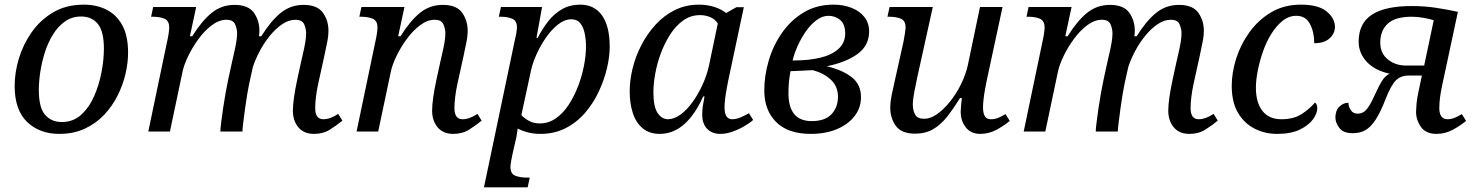

<svg xmlns="http://www.w3.org/2000/svg" viewBox="-20 -566 6353 826"><path d="M235 10Q150 10 96.5 -41.5Q43 -93 43 -197Q43 -253 61 -313.5Q79 -374 116 -427Q153 -480 209 -513Q265 -546 341 -546Q394 -546 437 -525Q480 -504 505.5 -458.5Q531 -413 531 -339Q531 -296 520 -248.5Q509 -201 486 -155Q463 -109 428 -72Q393 -35 345 -12.5Q297 10 235 10ZM246 -41Q295 -41 329.5 -72.5Q364 -104 385.5 -153.5Q407 -203 417 -257Q427 -311 427 -356Q427 -431 401 -463Q375 -495 329 -495Q290 -495 260 -474Q230 -453 208.5 -418.5Q187 -384 173.5 -342Q160 -300 153.5 -257.5Q147 -215 147 -179Q147 -103 174 -72Q201 -41 246 -41Z M1331 10Q1287 10 1263.5 -18.5Q1240 -47 1240 -90Q1240 -136 1259 -225L1276 -303Q1279 -317 1284 -338Q1289 -359 1293 -382Q1297 -405 1297 -422Q1297 -442 1288.5 -461.5Q1280 -481 1251 -481Q1222 -481 1193.5 -461.5Q1165 -442 1140 -411Q1115 -380 1096.5 -344.5Q1078 -309 1068 -278L1052 -206Q1049 -192 1044 -163Q1039 -134 1034.5 -100.5Q1030 -67 1026.5 -39Q1023 -11 1023 0H928Q928 -12 931.5 -39.5Q935 -67 940 -101.5Q945 -136 951 -169Q957 -202 962 -225L979 -303Q982 -317 987 -338Q992 -359 996 -382Q1000 -405 1000 -422Q1000 -442 991.5 -461.5Q983 -481 954 -481Q923 -481 892 -458Q861 -435 834.5 -399Q808 -363 789.5 -324.5Q771 -286 765 -256L711 0H618L702 -402Q705 -416 706.5 -429.5Q708 -443 708 -447Q708 -477 687.5 -485.5Q667 -494 638 -494H630L639 -536H824L797 -410H807Q848 -476 890.5 -510.5Q933 -545 989 -545Q1048 -545 1072 -511.5Q1096 -478 1096 -434Q1096 -428 1095.5 -422Q1095 -416 1094 -410H1104Q1145 -476 1187.5 -510.5Q1230 -545 1286 -545Q1345 -545 1369 -511.5Q1393 -478 1393 -434Q1393 -409 1386.5 -379.5Q1380 -350 1375 -324L1349 -206Q1343 -178 1339.5 -151Q1336 -124 1336 -101Q1336 -53 1371 -53Q1400 -53 1435 -76L1453 -47Q1429 -27 1399.5 -8.5Q1370 10 1331 10Z M1930 10Q1886 10 1862.5 -18.5Q1839 -47 1839 -90Q1839 -136 1858 -225L1875 -303Q1878 -317 1883 -338Q1888 -359 1892 -382Q1896 -405 1896 -422Q1896 -442 1887.5 -461.5Q1879 -481 1850 -481Q1819 -481 1788 -458Q1757 -435 1730.5 -399Q1704 -363 1685.5 -324.5Q1667 -286 1661 -256L1607 0H1514L1598 -402Q1601 -416 1602.5 -429.5Q1604 -443 1604 -447Q1604 -477 1583.5 -485.5Q1563 -494 1534 -494H1526L1535 -536H1720L1693 -410H1703Q1744 -476 1786.5 -510.5Q1829 -545 1885 -545Q1944 -545 1968 -511.5Q1992 -478 1992 -434Q1992 -409 1985.5 -379.5Q1979 -350 1974 -324L1948 -206Q1942 -178 1938.5 -151Q1935 -124 1935 -101Q1935 -53 1970 -53Q1999 -53 2034 -76L2052 -47Q2028 -27 1998.5 -8.5Q1969 10 1930 10Z M2195 -394Q2200 -414 2202 -428.5Q2204 -443 2204 -447Q2204 -477 2183.5 -485.5Q2163 -494 2134 -494H2126L2135 -536H2312L2288 -403H2293Q2313 -442 2338.5 -474.5Q2364 -507 2398 -526.5Q2432 -546 2476 -546Q2537 -546 2570 -499.5Q2603 -453 2603 -365Q2603 -322 2591 -271.5Q2579 -221 2555.5 -171Q2532 -121 2496.5 -80Q2461 -39 2413 -14.5Q2365 10 2305 10Q2276 10 2251 3.5Q2226 -3 2207 -13Q2206 -5 2204 9Q2202 23 2199 35L2185 96Q2184 102 2180 121.5Q2176 141 2176 152Q2176 182 2197 190Q2218 198 2246 198H2259L2250 240H2062ZM2302 -35Q2340 -35 2371.5 -57Q2403 -79 2427 -116Q2451 -153 2467.5 -196.5Q2484 -240 2492.5 -284.5Q2501 -329 2501 -366Q2501 -395 2495.5 -422Q2490 -449 2476.5 -466Q2463 -483 2438 -483Q2409 -483 2381 -461Q2353 -439 2329 -404.5Q2305 -370 2288 -332Q2271 -294 2264 -261L2223 -71Q2232 -60 2253 -47.5Q2274 -35 2302 -35Z M2818 10Q2774 10 2745 -14Q2716 -38 2702.5 -79.5Q2689 -121 2689 -173Q2689 -220 2701.5 -271.5Q2714 -323 2739 -371.5Q2764 -420 2800 -459.5Q2836 -499 2883 -522.5Q2930 -546 2987 -546Q3023 -546 3053.5 -536Q3084 -526 3104 -510L3148 -535H3180L3112 -215Q3110 -204 3106 -183Q3102 -162 3099.5 -140Q3097 -118 3097 -104Q3097 -53 3130 -53Q3147 -53 3165 -60.5Q3183 -68 3202 -79L3220 -50Q3206 -37 3182 -23Q3158 -9 3131 0.5Q3104 10 3079 10Q3043 10 3022 -12Q3001 -34 3001 -73Q3001 -93 3003.5 -109.5Q3006 -126 3011 -151H3005Q2971 -74 2924 -32Q2877 10 2818 10ZM2854 -53Q2880 -53 2907.5 -73Q2935 -93 2959.5 -127Q2984 -161 3003 -203Q3022 -245 3031 -288L3068 -465Q3057 -483 3036 -492Q3015 -501 2992 -501Q2952 -501 2920 -478.5Q2888 -456 2864 -419Q2840 -382 2823.5 -338Q2807 -294 2799 -249.5Q2791 -205 2791 -169Q2791 -107 2809 -80Q2827 -53 2854 -53Z M3468 10Q3370 10 3319 -41Q3268 -92 3268 -177Q3268 -240 3287 -305Q3306 -370 3344 -424.5Q3382 -479 3437.5 -512.5Q3493 -546 3566 -546Q3608 -546 3643 -532.5Q3678 -519 3698.5 -493Q3719 -467 3719 -431Q3719 -370 3669.5 -334Q3620 -298 3537 -281Q3604 -265 3644 -234Q3684 -203 3684 -148Q3684 -102 3656.5 -66.5Q3629 -31 3580.5 -10.5Q3532 10 3468 10ZM3400 -306Q3459 -306 3508 -317.5Q3557 -329 3586.5 -355Q3616 -381 3616 -422Q3616 -463 3594 -480.5Q3572 -498 3544 -498Q3517 -498 3491.5 -478.5Q3466 -459 3445.5 -429Q3425 -399 3410.5 -366Q3396 -333 3390 -306ZM3472 -45Q3529 -45 3557 -74.5Q3585 -104 3585 -150Q3585 -195 3554 -223.5Q3523 -252 3477 -264Q3474 -264 3461 -263.5Q3448 -263 3431.5 -262Q3415 -261 3400.5 -260.5Q3386 -260 3381 -260Q3377 -241 3374.5 -217Q3372 -193 3372 -165Q3372 -45 3472 -45Z M4197 10Q4157 10 4135 -18Q4113 -46 4113 -85Q4113 -96 4114.5 -112Q4116 -128 4118 -144H4110Q4082 -99 4055 -64.5Q4028 -30 3995 -10.5Q3962 9 3917 9Q3858 9 3834 -24.5Q3810 -58 3810 -102Q3810 -127 3816 -157Q3822 -187 3828 -212L3867 -387Q3870 -401 3873 -422Q3876 -443 3876 -447Q3876 -477 3855.5 -485.5Q3835 -494 3806 -494H3798L3807 -536H3993L3927 -237Q3921 -210 3914 -174Q3907 -138 3907 -116Q3907 -91 3917 -73Q3927 -55 3956 -55Q3983 -55 4012 -75.5Q4041 -96 4068 -130Q4095 -164 4115 -205Q4135 -246 4144 -287L4196 -536H4293L4224 -215Q4222 -204 4218 -183Q4214 -162 4211.5 -140Q4209 -118 4209 -104Q4209 -53 4242 -53Q4259 -53 4273 -58.5Q4287 -64 4306 -75L4324 -46Q4302 -27 4268.5 -8.5Q4235 10 4197 10Z M5097 10Q5053 10 5029.5 -18.5Q5006 -47 5006 -90Q5006 -136 5025 -225L5042 -303Q5045 -317 5050 -338Q5055 -359 5059 -382Q5063 -405 5063 -422Q5063 -442 5054.5 -461.5Q5046 -481 5017 -481Q4988 -481 4959.5 -461.5Q4931 -442 4906 -411Q4881 -380 4862.5 -344.5Q4844 -309 4834 -278L4818 -206Q4815 -192 4810 -163Q4805 -134 4800.5 -100.5Q4796 -67 4792.5 -39Q4789 -11 4789 0H4694Q4694 -12 4697.5 -39.5Q4701 -67 4706 -101.5Q4711 -136 4717 -169Q4723 -202 4728 -225L4745 -303Q4748 -317 4753 -338Q4758 -359 4762 -382Q4766 -405 4766 -422Q4766 -442 4757.5 -461.5Q4749 -481 4720 -481Q4689 -481 4658 -458Q4627 -435 4600.5 -399Q4574 -363 4555.5 -324.5Q4537 -286 4531 -256L4477 0H4384L4468 -402Q4471 -416 4472.5 -429.5Q4474 -443 4474 -447Q4474 -477 4453.5 -485.5Q4433 -494 4404 -494H4396L4405 -536H4590L4563 -410H4573Q4614 -476 4656.5 -510.5Q4699 -545 4755 -545Q4814 -545 4838 -511.5Q4862 -478 4862 -434Q4862 -428 4861.5 -422Q4861 -416 4860 -410H4870Q4911 -476 4953.5 -510.5Q4996 -545 5052 -545Q5111 -545 5135 -511.5Q5159 -478 5159 -434Q5159 -409 5152.5 -379.5Q5146 -350 5141 -324L5115 -206Q5109 -178 5105.5 -151Q5102 -124 5102 -101Q5102 -53 5137 -53Q5166 -53 5201 -76L5219 -47Q5195 -27 5165.5 -8.5Q5136 10 5097 10Z M5474 10Q5421 10 5376.5 -13Q5332 -36 5305.5 -81.5Q5279 -127 5279 -197Q5279 -253 5298 -313.5Q5317 -374 5355 -427Q5393 -480 5448.5 -513Q5504 -546 5577 -546Q5652 -546 5687.5 -516.5Q5723 -487 5723 -450Q5723 -422 5700 -401Q5677 -380 5634 -380Q5634 -428 5615.5 -463Q5597 -498 5557 -498Q5525 -498 5498 -476.5Q5471 -455 5449.5 -420.5Q5428 -386 5413.5 -344.5Q5399 -303 5391 -262Q5383 -221 5383 -189Q5383 -125 5411 -89Q5439 -53 5493 -53Q5546 -53 5581 -76Q5616 -99 5637 -125Q5647 -118 5647 -100Q5647 -78 5628.5 -52.5Q5610 -27 5572 -8.5Q5534 10 5474 10Z M6160 10Q6114 10 6093 -20Q6072 -50 6072 -85Q6072 -96 6074 -119.5Q6076 -143 6083 -174L6097 -241H6040Q6006 -241 5985 -220Q5964 -199 5941 -140Q5919 -83 5898 -51Q5877 -19 5854 -6Q5831 7 5800 7Q5759 7 5742 -15.5Q5725 -38 5725 -60Q5725 -90 5742 -107Q5759 -124 5781 -124Q5781 -108 5791 -92.5Q5801 -77 5820 -77Q5833 -77 5844.5 -83Q5856 -89 5868.5 -108Q5881 -127 5898 -165Q5911 -194 5924.5 -216.5Q5938 -239 5958 -249Q5894 -263 5859.5 -300.5Q5825 -338 5825 -387Q5825 -465 5881.5 -502.5Q5938 -540 6053 -540Q6110 -540 6161 -532Q6212 -524 6252 -515L6185 -202Q6179 -175 6175.5 -149.5Q6172 -124 6172 -101Q6172 -53 6208 -53Q6222 -53 6236 -58.5Q6250 -64 6269 -75L6287 -46Q6265 -27 6231.5 -8.5Q6198 10 6160 10ZM6029 -284H6107L6148 -479Q6133 -484 6106 -489Q6079 -494 6054 -494Q5982 -494 5950 -464Q5918 -434 5918 -382Q5918 -337 5950.5 -310.5Q5983 -284 6029 -284Z"/></svg>

Font: NotoSerif-Italic
Style: Regular
Weight: 400
Italic angle: -12°
Designer: Monotype Design Team
Foundry: Monotype Imaging Inc.
Version: Version 2.007; ttfautohint (v1.8) -l 8 -r 50 -G 200 -x 14 -D